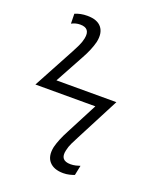

<svg xmlns="http://www.w3.org/2000/svg" viewBox="-137 -807 744 900"><g transform="rotate(20 235.5 -357.0)"><path d="M287 9Q240 9 217 -17Q194 -43 204 -91Q209 -111 218.5 -134Q228 -157 242 -183L322 -337H23L134 -543Q143 -560 152.5 -579.5Q162 -599 166 -619Q177 -673 125 -673Q102 -673 82 -662L81 -711Q108 -723 142 -723Q192 -723 213.5 -696.5Q235 -670 225 -623Q220 -603 210.5 -580Q201 -557 187 -532L109 -389H408L295 -171Q286 -154 276.5 -134.5Q267 -115 263 -95Q251 -42 305 -42Q318 -42 331 -45Q344 -48 352 -51L342 -2Q332 2 317.5 5.5Q303 9 287 9Z"/></g></svg>

Font: Noto Sans Light
Style: Italic
Weight: 300
Italic angle: -12°
Designer: Monotype Design Team
Foundry: Monotype Imaging Inc.
Version: Version 2.013; ttfautohint (v1.8.4.7-5d5b)